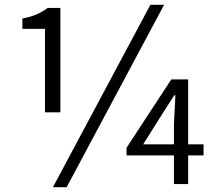

<svg xmlns="http://www.w3.org/2000/svg" viewBox="-20 -765 906 798"><path d="M167 -298H231V-732H178C148 -710 120 -697 73 -688V-645H167ZM200 13H257L662 -745H605ZM703 0H762V-119H826V-165H762V-435H692L506 -151V-119H703ZM703 -165H575L646 -278L704 -369H709L703 -249Z"/></svg>

Font: Noto Sans CJK SC DemiLight
Style: Regular
Weight: 350
Designer: Ryoko NISHIZUKA 西塚涼子 (kana, bopomofo & ideographs); Paul D. Hunt (Latin, Greek & Cyrillic); Sandoll Communications 산돌커뮤니
Foundry: Adobe
Version: Version 2.004;hotconv 1.0.118;makeotfexe 2.5.65603